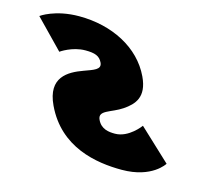

<svg xmlns="http://www.w3.org/2000/svg" viewBox="-252 -636 881 759"><g transform="rotate(15 189.0 -256.5)"><path d="M-15.6 -528C119.4 -528 236.8 -468 286.4 -363C322.8 -286 287.8 -250 248.6 -223C204.8 -193 150.2 -190 167.7 -153C183.7 -119 215.2 -116 240.2 -116C297.2 -116 339.3 -175 339.3 -175L468.5 -54C468.5 -54 427.1 15 303.1 15C198.1 15 48.7 -9 -22.6 -160C-72.3 -265 -2.2 -303 55.8 -324C93.2 -338 125.4 -346 112.7 -373C101.3 -397 82 -404 43 -404C-11 -404 -55.9 -372 -55.9 -372L-168.7 -488C-168.7 -488 -114.6 -528 -15.6 -528Z"/></g></svg>

Font: Hussar
Style: BdOpOblFive
Weight: 700
Foundry: Cannot Into Space Fonts
Version: Version 2.00